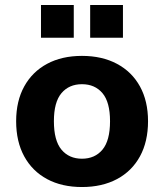

<svg xmlns="http://www.w3.org/2000/svg" viewBox="-20 -742 660 773"><path d="M310 11Q229 11 169.5 -21Q110 -53 77.5 -112.5Q45 -172 45 -254Q45 -335 77.5 -394Q110 -453 169.5 -485Q229 -517 310 -517Q391 -517 451 -485Q511 -453 543.5 -394Q576 -335 576 -254Q576 -172 543.5 -112.5Q511 -53 451 -21Q391 11 310 11ZM310 -103Q362 -103 392.5 -139.5Q423 -176 423 -254Q423 -331 392.5 -367Q362 -403 310 -403Q258 -403 227.5 -367Q197 -331 197 -254Q197 -176 227.5 -139.5Q258 -103 310 -103ZM343 -590V-722H475V-590ZM145 -590V-722H277V-590Z"/></svg>

Font: Mulish ExtraBold
Style: Regular
Weight: 800
Designer: Vernon Adams
Foundry: Vernon Adams
Version: Version 3.603; ttfautohint (v1.8.3)